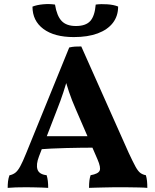

<svg xmlns="http://www.w3.org/2000/svg" viewBox="-20 -907 751 930"><path d="M373.7 -682 603.3 -166.8Q624 -122.5 636.5 -99.6Q649.1 -76.8 660.6 -68.8Q672.1 -60.8 686.6 -58.3Q690.6 -45.3 692.1 -30.3Q693.6 -15.3 693.6 3Q678.4 1.5 652.2 1Q626 0.5 599.6 0.2Q573.2 0 557.2 0Q545.2 0 525.2 0.2Q505.3 0.5 483.1 1Q460.9 1.5 441.6 2Q422.4 2.5 411.3 3Q411.3 -17.4 413 -31.8Q414.8 -46.1 418.8 -58.3Q455.6 -64.8 462.6 -80.2Q469.6 -95.5 452.2 -135.2L347.6 -376.7Q327.3 -422.8 314.2 -462Q301.1 -501.1 290.2 -542.8H311.9Q299.9 -500.1 286.8 -459.8Q273.6 -419.4 256.8 -377.2L168.9 -149.6Q153.7 -109.9 161.6 -86.1Q169.6 -62.3 205.9 -58.3Q209.9 -45.6 211.7 -30.4Q213.4 -15.3 213.4 3Q202.4 2 183.6 1.5Q164.7 1 144.3 0.5Q124 0 107 0Q82 0 56.8 0.7Q31.7 1.5 17.2 3Q17.2 -13.8 18.9 -28.7Q20.7 -43.6 25.7 -57.8Q42.7 -61.3 54.7 -70.8Q66.7 -80.2 78.4 -102Q90.2 -123.7 105.7 -162.1L315.3 -677Q330.6 -680.5 343.2 -681.3Q355.9 -682 373.7 -682ZM426.5 -247.2 441.8 -191.8Q374.8 -191.8 301.2 -190Q227.6 -188.2 160.3 -183.1L175.8 -247.2ZM337.7 -727.4Q243 -727.4 190.1 -766.9Q137.3 -806.3 137.3 -874.9Q158.5 -883.4 189.1 -886.2Q219.7 -888.9 246.4 -884.8Q255.4 -829.8 278.6 -805.4Q301.8 -781 347.7 -781Q395.6 -781 417.4 -805.4Q439.1 -829.8 443.6 -884.8Q469.8 -888.4 500.7 -886.1Q531.5 -883.9 552.2 -875.3Q552.2 -829.3 526.7 -796.2Q501.2 -763.1 453.2 -745.2Q405.2 -727.4 337.7 -727.4Z"/></svg>

Font: Vollkorn
Style: Regular
Weight: 400
Designer: Friedrich Althausen
Foundry: Friedrich Althausen
Version: Version 5.001